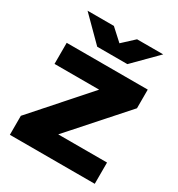

<svg xmlns="http://www.w3.org/2000/svg" viewBox="-173 -841 886 954"><g transform="rotate(30 270.0 -363.5)"><path d="M25 0V-109L297 -416H41V-537H506V-430L232 -122H512V0ZM182 -596 51 -727H202L269 -666L335 -727H485L355 -596Z"/></g></svg>

Font: Hubot Sans
Style: Bold
Weight: 700
Designer: Deni Anggara
Foundry: GitHub, Inc., Subsidiary of Microsoft Corporation
Version: Version 2.000